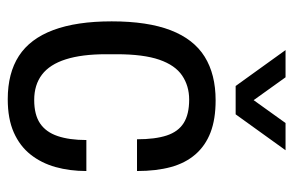

<svg xmlns="http://www.w3.org/2000/svg" viewBox="-154 -610 775 508"><g transform="rotate(90 234.0 -355.5)"><path d="M242 12Q173 12 127.5 -17.5Q82 -47 59 -108.5Q36 -170 36 -263Q36 -358 59.5 -419Q83 -480 129.5 -509Q176 -538 245 -538Q295 -538 330 -524.5Q365 -511 388 -484.5Q411 -458 421.5 -419.5Q432 -381 432 -330H348Q348 -378 338 -408.5Q328 -439 305 -453.5Q282 -468 243 -468Q207 -468 179.5 -449.5Q152 -431 137.5 -389Q123 -347 123 -276V-248Q123 -184 136.5 -141.5Q150 -99 177 -78.5Q204 -58 244 -58Q283 -58 306 -73.5Q329 -89 339.5 -120Q350 -151 350 -196H432Q432 -152 421.5 -114.5Q411 -77 388.5 -48.5Q366 -20 330 -4Q294 12 242 12ZM112 -723H184L265 -610H224L305 -723H377L282 -591H207Z"/></g></svg>

Font: Archivo SemiCondensed
Style: Regular
Weight: 400
Width: 4
Designer: Hector Gatti
Foundry: Omnibus-Type
Version: Version 2.001